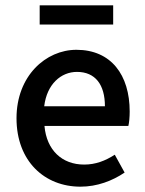

<svg xmlns="http://www.w3.org/2000/svg" viewBox="-20 -689 544 721"><path d="M129 -669V-597H405V-669ZM42 -245C42 -83 148 12 282 12C345 12 402 -10 448 -41L411 -108C375 -85 339 -71 296 -71C213 -71 155 -125 147 -216H462C465 -228 467 -249 467 -270C467 -408 397 -502 267 -502C152 -502 42 -404 42 -245ZM374 -290H146C156 -373 209 -419 269 -419C338 -419 374 -371 374 -290Z"/></svg>

Font: Cambridge Sans Medium
Style: Regular
Weight: 500
Version: Version 2.020;PS 002.020;hotconv 1.0.88;makeotf.lib2.5.64775